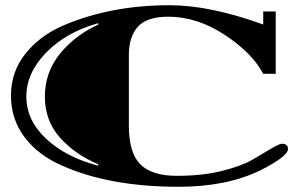

<svg xmlns="http://www.w3.org/2000/svg" viewBox="-20 -694 1137 736"><path d="M666 22Q398 22 216 -60Q125 -100 73.5 -169Q22 -238 22 -328Q22 -418 77 -487.5Q132 -557 222 -596Q404 -674 630 -674Q785 -674 989 -600V-650H1037V-411H989Q946 -492 840.5 -561Q735 -630 625 -630Q543 -630 508.5 -591.5Q474 -553 474 -485V-211Q474 -109 517.5 -64.5Q561 -20 658.5 -20Q756 -20 831.5 -39Q907 -58 947 -81.5Q987 -105 1019 -124Q1051 -143 1060 -143Q1084 -143 1084 -123Q1084 -95 980 -42Q850 22 666 22ZM357 -600 356 -605Q234 -571 157.5 -493Q81 -415 81 -324Q81 -233 157 -162Q233 -91 356 -59L357 -64Q266 -103 209 -167.5Q152 -232 152 -324Q152 -416 209 -487Q266 -558 357 -600Z"/></svg>

Font: Diplomata
Style: Regular
Weight: 400
Width: 7
Designer: Eduardo Rodriguez Tunni
Foundry: Eduardo Rodriguez Tunni
Version: Version 1.001